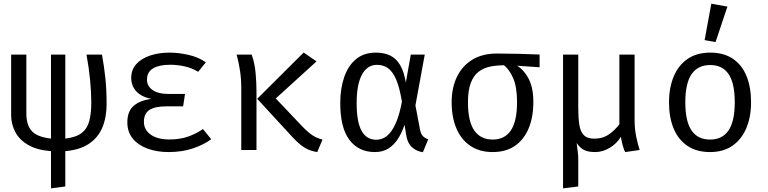

<svg xmlns="http://www.w3.org/2000/svg" viewBox="-20 -828 4240 1060"><path d="M340.5 -526.5V-63Q401 -70 431.8 -94.5Q462.5 -119 473.2 -161Q484 -203 484 -262.5Q484 -317.5 477.5 -385.5Q471 -453.5 457.5 -526.5H543Q555 -461 561.8 -396.2Q568.5 -331.5 568.5 -253.5Q568.5 -179.5 544.8 -123.5Q521 -67.5 470.8 -34Q420.5 -0.5 340.5 6.5V201.5L261.5 212V6.5Q184 0.5 135.5 -27.8Q87 -56 64.2 -99.5Q41.5 -143 41.5 -193V-526.5H125.5V-200.5Q125.5 -138 155.2 -104.8Q185 -71.5 261.5 -63V-526.5Z M991 -241H901Q834 -241 804.2 -220.5Q774.5 -200 774.5 -155.5Q774.5 -111.5 812 -84.8Q849.5 -58 915.5 -58Q973 -58 1018.5 -74Q1064 -90 1100.5 -115.5L1146 -59.5Q1108 -30.5 1047.5 -9.5Q987 11.5 910.5 11.5Q846 11.5 794.5 -7.5Q743 -26.5 713 -63Q683 -99.5 683 -152.5Q683 -212.5 717.2 -243Q751.5 -273.5 815 -282Q760 -293.5 732.2 -324Q704.5 -354.5 704.5 -397.5Q704.5 -444 733.2 -475Q762 -506 810 -521.8Q858 -537.5 916 -537.5Q966 -537.5 1021 -525Q1076 -512.5 1116.5 -484L1074 -431.5Q1040 -452.5 999.5 -461.5Q959 -470.5 919.5 -470.5Q859 -470.5 825.2 -450.5Q791.5 -430.5 791.5 -388.5Q791.5 -352.5 822.5 -331Q853.5 -309.5 906.5 -309.5H1001.5Z M1656.5 -538 1727.5 -489 1502.5 -284.5 1649.5 -129.5Q1682 -96 1706 -80.5Q1730 -65 1760.5 -57.5L1731.5 11.5Q1702.5 7 1680 -3.2Q1657.5 -13.5 1637.8 -30Q1618 -46.5 1598 -67.5L1400 -282.5ZM1369.5 -526.5Q1386.5 -478.5 1391.2 -424Q1396 -369.5 1396 -324.5V0H1312V-340.5Q1312 -392 1305.2 -437Q1298.5 -482 1286.5 -526.5Z M2055 -537.5Q2099.5 -537.5 2132.5 -522.2Q2165.5 -507 2187.8 -471Q2210 -435 2220.5 -372.5L2248 -526.5H2325L2273.5 -246L2299.5 -109.5Q2304 -88.5 2314.2 -77.2Q2324.5 -66 2344 -58.5L2314.5 12.5Q2277 6.5 2253 -16.5Q2229 -39.5 2222.5 -82.5L2213.5 -139Q2200 -98.5 2178.8 -64.2Q2157.5 -30 2126 -9.2Q2094.5 11.5 2049.5 11.5Q1960 11.5 1909.2 -55.5Q1858.5 -122.5 1858.5 -258.5Q1858.5 -340 1880.5 -403Q1902.5 -466 1946 -501.8Q1989.5 -537.5 2055 -537.5ZM2061.5 -470Q2007.5 -470 1978.2 -415.8Q1949 -361.5 1949 -258.5Q1949 -154 1976.5 -105.2Q2004 -56.5 2057.5 -56.5Q2076 -56.5 2095.5 -64.8Q2115 -73 2133.8 -95.2Q2152.5 -117.5 2169.5 -159Q2186.5 -200.5 2199 -267Q2185.5 -348 2165.8 -392Q2146 -436 2120.2 -453Q2094.5 -470 2061.5 -470Z M2723.5 -532.5Q2780.5 -532.5 2845.2 -530.8Q2910 -529 2959 -527V-456.5L2815.5 -466.5L2775.5 -467.5Q2729 -468.5 2690.2 -461.2Q2651.5 -454 2623 -432.5Q2594.5 -411 2579 -370Q2563.5 -329 2563.5 -263Q2563.5 -158.5 2598.2 -108Q2633 -57.5 2700 -57.5Q2766.5 -57.5 2800.5 -108.2Q2834.5 -159 2834.5 -264Q2834.5 -349 2812.5 -398.2Q2790.5 -447.5 2757 -472.5L2823.5 -471.5Q2865.5 -451 2895 -399.8Q2924.5 -348.5 2924.5 -265.5Q2924.5 -180.5 2898.2 -118.2Q2872 -56 2822 -22.2Q2772 11.5 2700 11.5Q2627.5 11.5 2576.8 -22.8Q2526 -57 2499.8 -118.8Q2473.5 -180.5 2473.5 -263Q2473.5 -344 2503 -404.5Q2532.5 -465 2588.2 -498.8Q2644 -532.5 2723.5 -532.5Z M3483.5 -526.5V-167.5Q3483.5 -116 3492.5 -73.2Q3501.5 -30.5 3511.5 0L3432 11.5Q3424 -1.5 3417.2 -27.8Q3410.5 -54 3408 -73Q3384.5 -34.5 3345.5 -11.5Q3306.5 11.5 3267 11.5Q3227 11.5 3204.8 0.2Q3182.5 -11 3163.5 -38.5Q3167 -12 3169.8 10.2Q3172.5 32.5 3172.5 48.5V201.5L3088.5 212V-526.5H3172.5V-231.5Q3172.5 -179 3178 -141Q3183.5 -103 3202.5 -82.8Q3221.5 -62.5 3261 -62.5Q3308.5 -62.5 3342.8 -86.8Q3377 -111 3399.5 -142.5V-526.5Z M3901 -537.5Q3975.5 -537.5 4025.8 -503.8Q4076 -470 4101.2 -408.5Q4126.5 -347 4126.5 -263.5Q4126.5 -183 4100.5 -121Q4074.5 -59 4024.2 -23.8Q3974 11.5 3900 11.5Q3826 11.5 3775.5 -22.5Q3725 -56.5 3699.2 -118.2Q3673.5 -180 3673.5 -262.5Q3673.5 -344 3699.5 -406Q3725.5 -468 3776.2 -502.8Q3827 -537.5 3901 -537.5ZM3901 -469Q3833 -469 3798.2 -418.8Q3763.5 -368.5 3763.5 -262.5Q3763.5 -158.5 3797.8 -108Q3832 -57.5 3900 -57.5Q3968 -57.5 4002.2 -108Q4036.5 -158.5 4036.5 -263.5Q4036.5 -368.5 4002.5 -418.8Q3968.5 -469 3901 -469ZM3907 -807.5 3996 -791.5 3930.5 -596 3870 -606.5Z"/></svg>

Font: Fast_Mono
Style: Regular
Weight: 400
Monospace: yes
Designer: Carrois Corporate, Edenspiekermann AG, Nikita Prokopov
Foundry: Carrois Corporate, Edenspiekermann AG, Nikita Prokopov
Version: Version 5.002